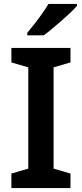

<svg xmlns="http://www.w3.org/2000/svg" viewBox="-20 -958 417 978"><path d="M38 0V-74L124 -99V-615L38 -640V-714H339V-640L253 -615V-99L339 -74V0ZM372 -928Q360 -914 339 -894Q318 -874 293.5 -852.5Q269 -831 245.5 -811.5Q222 -792 203 -778H119V-791Q135 -810 155 -835.5Q175 -861 194.5 -888.5Q214 -916 227 -938H372Z"/></svg>

Font: Noto Sans Symbols SemiBold
Style: Regular
Weight: 600
Version: Version 2.002